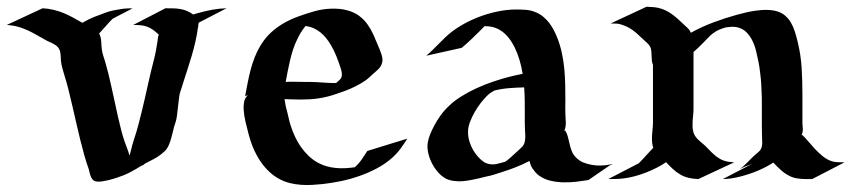

<svg xmlns="http://www.w3.org/2000/svg" viewBox="-58 -525 2502 564"><path d="M67.1 -500.7Q84 -499.8 98.9 -496.2Q113.8 -492.7 127.7 -487.1Q141.6 -481.4 155 -474.2Q168.5 -467 182.9 -458.7L184.3 -458L188.7 -460.7Q204.1 -469.5 219.6 -475.6Q235.1 -481.7 252 -487.8Q264.4 -492.4 277.3 -494.9Q290.3 -497.3 303.5 -499.3Q307.6 -499.8 312.9 -500Q318.1 -500.2 321.8 -500.5H326.2Q326.9 -500.5 328.2 -500.6Q329.6 -500.7 328.9 -500.5L325.2 -499.3Q330.3 -500.7 332 -500.7L274.2 -470.7L272.9 -469.7Q269.8 -467 267.1 -464.1Q264.4 -461.2 261.7 -458.3Q254.4 -450.4 247.4 -442.4Q240.5 -434.3 233.2 -426.5Q236.1 -421.6 237.4 -415.8Q238.8 -409.9 239.3 -403.8Q239.7 -397.7 240 -391.7Q240.2 -385.7 241 -380.4Q242.2 -370.8 245.2 -361.6Q248.3 -352.3 251 -343.3Q255.6 -327.9 260.3 -309Q264.9 -290 269.5 -269.2Q274.2 -248.3 278.8 -226.6Q283.4 -204.8 288.1 -184.1Q292.7 -163.3 297.6 -144.4Q302.5 -125.5 307.6 -110.4Q311 -99.9 315.3 -89.4Q319.6 -78.9 322.3 -68.1Q325 -75.7 326.7 -83.4Q328.4 -91.1 330.6 -98.9Q332.3 -105.2 334.4 -111.6Q336.4 -117.9 338.4 -124.3Q343.3 -138.7 348.1 -157Q353 -175.3 357.9 -195.3Q362.8 -215.3 367.6 -236.3Q372.3 -257.3 376.8 -277.5Q381.3 -297.6 385.7 -315.9Q390.1 -334.2 394 -349.1Q397.5 -362.5 400 -376Q402.6 -389.4 404.5 -402.8Q405.3 -407.7 405.8 -413.1Q406.2 -418.5 408.7 -423.1Q398.7 -432.4 390.6 -438Q382.6 -443.6 374.1 -446.7Q365.7 -449.7 356.1 -450.7Q346.4 -451.7 333.3 -451.7L428 -500.7Q441.9 -500.7 452.9 -500.4Q463.9 -500 473.4 -498.2Q482.9 -496.3 491.6 -492.7Q500.2 -489 509.5 -482.4Q513.2 -483.6 516.7 -484.6Q520.3 -485.6 523.7 -486.6Q544.2 -492.4 565.1 -496.3Q585.9 -500.2 607.4 -500.7L525.9 -458.5Q524.4 -454.6 524.4 -450.2Q524.4 -445.8 523.2 -442.1Q520.5 -422.1 516 -402.6Q511.5 -383.1 505.9 -363.6Q500.2 -344.2 494 -325.1Q487.8 -305.9 481.7 -286.9Q479 -278.3 476.3 -269.7Q473.6 -261 470.7 -252.4Q469.2 -248 467.8 -236.2Q466.3 -224.4 464.8 -210.8Q463.4 -197.3 461.8 -185.4Q460.2 -173.6 458.7 -169.2L457.3 -164.8Q457.3 -164.6 457.2 -164.3Q457 -164.1 457 -163.8V-164.1L456.5 -162.4Q456.5 -162.1 456.3 -161.9Q456.1 -161.1 455.7 -159.8Q455.3 -158.4 454.8 -157Q454.3 -155.5 454 -154.3Q453.6 -153.1 453.4 -152.8Q451.4 -145 449.3 -136.1Q447.3 -127.2 444.7 -118.2Q442.1 -109.1 438.7 -100.8Q435.3 -92.5 430.7 -86.2Q427.2 -81.8 422.4 -77.8Q417.5 -73.7 413.3 -70.3Q403.3 -62.7 392.3 -57Q381.3 -51.3 370.1 -45.7Q367.2 -44.2 364.4 -41.5Q361.6 -38.8 358.4 -38.8Q341.3 -27.8 323.6 -18.7Q305.9 -9.5 286.4 -3.4Q280.8 -1.7 275.1 0.2Q269.5 2.2 263.9 3.4Q260.7 3.9 254.8 5.4Q248.8 6.8 241.9 7.8Q235.1 8.8 228.5 8.5Q221.9 8.3 217.5 5.4Q213.9 2.9 211.4 -1.2Q209 -5.4 207.4 -10.1Q205.8 -14.9 204.7 -19.8Q203.6 -24.7 202.6 -28.6Q195.8 -46.9 189.6 -69.2Q183.3 -91.6 177.4 -115.6Q171.4 -139.6 165.8 -164.8Q160.2 -189.9 154.5 -214.2Q148.9 -238.5 143.3 -260.9Q137.7 -283.2 131.8 -302Q128.4 -313 125.4 -323.7Q122.3 -334.5 121.1 -345.7Q120.6 -350.1 120.5 -355Q120.4 -359.9 120 -364.6Q119.6 -369.4 118.5 -373.9Q117.4 -378.4 115 -382.3Q111.6 -387.9 106.1 -391.7Q100.6 -395.5 95 -398.2Q91.3 -400.1 87.4 -401.7Q83.5 -403.3 79.8 -405.3Q71.3 -410.2 62.6 -415Q54 -419.9 45.4 -424.6Q40.8 -427.2 34.9 -430.3Q29.1 -433.3 24.2 -435.5Q19.5 -437.7 13.2 -440.2Q6.8 -442.6 2 -444.3Q-8.3 -447.8 -17.8 -449.3Q-27.3 -450.9 -38.1 -451.7ZM518.6 -452.6Q518.1 -452.6 517.3 -452.5Q516.6 -452.4 516.1 -452.4Q518.1 -452.6 518.9 -452.8Q519.8 -452.9 518.6 -452.6ZM283 -476.8Q283.4 -477.3 283.2 -477.1Q283 -476.8 282.2 -476.3ZM457.8 -165.8 457 -164.1 457.3 -164.8Q457.8 -166.3 457.8 -165.8Z M657.7 -203.6Q657 -216.1 659.3 -226.9Q661.6 -237.8 670.2 -245.4L662.1 -242.7Q665.8 -261.7 669.4 -281.1Q673.1 -300.5 678.1 -319.6Q683.1 -338.6 690.2 -356.8Q697.3 -375 707.5 -391.8Q720.9 -413.8 738.3 -429.7Q755.6 -445.6 776 -457.2Q796.4 -468.8 819 -476.9Q841.6 -485.1 865.5 -491.9Q876.7 -495.1 889 -497.1Q901.4 -499 913.8 -499.5Q926.3 -500 938.6 -498.9Q950.9 -497.8 962.4 -494.6Q982.7 -489 996.7 -478.6Q1010.7 -468.3 1020.9 -454.3Q1031 -440.4 1038.5 -424Q1045.9 -407.5 1053 -389.9Q1055.2 -384.5 1057.7 -378.5Q1060.3 -372.6 1062.3 -366.3Q1064.2 -360.1 1065.2 -353.8Q1066.2 -347.4 1064.7 -341.6Q1062 -330.6 1054.3 -322.9Q1046.6 -315.2 1038.3 -308.3Q1032.7 -303.5 1027 -298Q1021.2 -292.5 1015.1 -288.3Q1002 -279.3 987.4 -272Q972.9 -264.6 958 -259Q953.6 -257.3 946.9 -255Q940.2 -252.7 932.9 -250.1Q925.5 -247.6 918.2 -245.2Q910.9 -242.9 904.8 -241.5Q877.7 -234.6 850.5 -233.3Q823.2 -231.9 795.4 -233.2L777.8 -233.9Q779.1 -223.9 781.1 -214.2Q783.2 -204.6 785.9 -195.3Q788.6 -185.3 790.6 -175.5Q792.7 -165.8 795.9 -156Q801 -139.9 808.5 -123.8Q815.9 -107.7 826 -93.3Q836.2 -78.9 848.9 -66.8Q861.6 -54.7 877 -46.4Q889.4 -39.8 902.6 -36.3Q915.8 -32.7 929.3 -31.5Q942.9 -30.3 956.7 -31Q970.5 -31.7 984.1 -33.7Q995.6 -43.9 1004.3 -56.3Q1012.9 -68.6 1021 -81.5Q1050.5 -90.8 1079.7 -99.7Q1108.9 -108.6 1138.4 -117.7Q1128.7 -102.1 1118.2 -87.9Q1107.7 -73.7 1093.8 -61.3Q1074 -43.7 1049.4 -30.6Q1024.9 -17.6 998.2 -8.2Q971.4 1.2 943.8 7Q916.3 12.7 890.4 15.6Q874.5 17.3 858 18.2Q841.6 19 825.3 17.8Q809.1 16.6 793.3 12.7Q777.6 8.8 762.9 1Q748.3 -6.8 736.5 -17.3Q724.6 -27.8 714.8 -40.3Q705.1 -52.7 697.4 -66.8Q689.7 -80.8 683.6 -95.7Q680.2 -104.2 677.5 -112.9Q674.8 -121.6 672.4 -130.4Q667.5 -148.4 663.2 -166.9Q658.9 -185.3 657.7 -203.6ZM814.5 -408.2Q807.4 -393.8 802.5 -378.4Q797.6 -363 793.9 -347.4Q790.3 -331.8 787.2 -315.9Q784.2 -300 781.2 -284.4Q794.9 -285.2 808.2 -284.8Q821.5 -284.4 834.5 -284.4Q844 -284.4 853.4 -284.3Q862.8 -284.2 872.3 -283.7Q886.7 -283 900.9 -281.9Q915 -280.8 929.4 -281.2L940.4 -291L942.9 -294.2Q944.1 -296.1 944.6 -297.1Q945.1 -298.1 945.6 -300.3Q946.8 -306.2 945.8 -312.4Q944.8 -318.6 942.9 -324.2Q937.3 -341.8 930.4 -359.1Q923.6 -376.5 914.3 -392.1Q908.2 -402.6 900.8 -412.1Q893.3 -421.6 884.3 -429.1Q875.2 -436.5 864.5 -441.5Q853.8 -446.5 841.1 -448.5Q840.1 -448.5 839.6 -448.7L837.4 -446Q830.3 -437 824.8 -427.9Q819.3 -418.7 814.5 -408.2ZM946 -297.6Q945.6 -296.9 945.1 -296.3Q944.6 -295.7 944.1 -294.9Q945.1 -296.1 945.8 -297.2Q946.5 -298.3 946 -297.6ZM859.9 -467Q859.6 -467 859.4 -466.8Q859.6 -466.8 859.6 -466.9Q859.6 -467 859.9 -467Z M1194.1 -361.3Q1204.1 -369.6 1213.3 -378.8Q1222.4 -387.9 1231.6 -397.1Q1240.7 -406.2 1250 -415.2Q1259.3 -424.1 1269.5 -431.9Q1287.6 -445.8 1310.2 -457.8Q1332.8 -469.7 1357.3 -478.4Q1381.8 -487.1 1406.9 -491.9Q1431.9 -496.8 1455.1 -497.1Q1470.7 -497.3 1486.6 -496.1Q1502.4 -494.9 1517.1 -488.5Q1528.8 -483.4 1538.2 -475.5Q1547.6 -467.5 1555.2 -457.8Q1562.7 -448 1568.6 -436.8Q1574.5 -425.5 1578.9 -414.3Q1587.6 -392.1 1592.5 -369.3Q1597.4 -346.4 1599.6 -323.2Q1601.8 -300 1602.3 -276.5Q1602.8 -252.9 1602.8 -229.5Q1602.8 -220 1602.5 -210.3Q1602.3 -200.7 1602.8 -191.2Q1603.5 -178.2 1604 -165.3Q1604.5 -152.3 1599.6 -140.1L1602.5 -141.4Q1608.4 -131.3 1610.7 -121.1Q1613 -110.8 1615.5 -100.7Q1617.9 -90.6 1621.7 -80.8Q1625.5 -71 1634.3 -62Q1638.4 -57.9 1643.8 -54.1Q1649.2 -50.3 1654.5 -48.1Q1666.7 -43.2 1680.1 -40.8Q1693.4 -38.3 1706.5 -38.8Q1710.7 -39.1 1714.5 -39.2Q1718.3 -39.3 1722.4 -39.8Q1724.6 -40 1728.4 -40.8Q1732.2 -41.5 1735.5 -42Q1738.8 -42.5 1740.4 -42.6Q1741.9 -42.7 1740 -41.7Q1738.5 -41 1737.1 -40.6Q1735.6 -40.3 1734.1 -39.8L1670.4 3.9Q1654.3 6.6 1635.5 8.8Q1616.7 11 1597.7 10.6Q1578.6 10.3 1560.5 6.2Q1542.5 2.2 1528.3 -7.3Q1524.2 -10 1521.4 -12.3Q1518.6 -14.6 1516.4 -17.1Q1514.2 -19.5 1512 -22.5Q1509.8 -25.4 1506.8 -29.3Q1503.2 -34.2 1501 -40Q1498.8 -45.9 1497.3 -52.2Q1478 -42 1457.8 -34.1Q1437.5 -26.1 1417.5 -19.8Q1405.8 -16.1 1393.6 -12.2Q1381.3 -8.3 1369.1 -6.1Q1371.6 -6.8 1369.8 -6.3Q1367.9 -5.9 1364.3 -4.9Q1360.6 -3.9 1356.2 -2.9Q1351.8 -2 1349.4 -1.2L1332.3 2.4Q1318.6 5.4 1304.3 7Q1290 8.5 1276.1 6.6Q1267.8 5.6 1260.4 3.3Q1252.9 1 1246.1 -3.7Q1234.6 -11.2 1224.9 -23.6Q1215.1 -35.9 1208.5 -50.2Q1201.9 -64.5 1199.1 -79.7Q1196.3 -95 1199 -108.6Q1201.4 -120.8 1206.3 -132.3Q1211.2 -143.8 1216.8 -154.5Q1225.3 -170.7 1235.8 -185.4Q1246.3 -200.2 1259.5 -212.6Q1275.6 -228.5 1297.2 -241.9Q1318.8 -255.4 1342.4 -266.1Q1366 -276.9 1390.1 -285Q1414.3 -293.2 1435.8 -298.8Q1446 -301.5 1456.4 -303.8Q1466.8 -306.2 1477.3 -308.1Q1474.1 -328.1 1468.5 -347.5Q1462.9 -366.9 1453.9 -385.5Q1448.5 -396.2 1442 -406Q1435.5 -415.8 1427.4 -423.8Q1419.2 -431.9 1409.2 -437.6Q1399.2 -443.4 1387.2 -446Q1381.8 -447.3 1376.5 -447.6Q1371.1 -448 1365.5 -448.2Q1362.1 -444.8 1358.9 -441.5Q1355.7 -438.2 1352.3 -434.8Q1339.1 -421.6 1325.9 -409.1Q1312.7 -396.5 1298.3 -384.5ZM1483.6 -188.2Q1483.6 -208 1483.4 -228.1Q1483.2 -248.3 1481.7 -268.3Q1459.5 -267.8 1437.6 -266.1Q1415.8 -264.4 1394 -259Q1390.4 -256.8 1387.6 -255.1Q1384.8 -253.4 1382.2 -251.7Q1379.6 -250 1377.1 -247.7Q1374.5 -245.4 1371.3 -242.2Q1362.8 -233.6 1353.5 -221.6Q1344.2 -209.5 1336.4 -195.8Q1328.6 -182.1 1323.1 -168Q1317.6 -153.8 1316.9 -141.4Q1316.2 -129.6 1318.7 -118Q1321.3 -106.4 1326.2 -95.5Q1331.1 -84.5 1338 -74.7Q1345 -64.9 1353.5 -57.1Q1356.7 -54.4 1361.2 -50.9Q1365.7 -47.4 1369.9 -45.7Q1377.4 -43 1383.9 -42.4Q1390.4 -41.7 1398.2 -42.7Q1408 -44.7 1415.3 -46.9L1418.2 -47.9Q1418.9 -48.1 1420 -48.3Q1421.1 -48.6 1422.4 -48.8Q1424.3 -49.3 1424.9 -49.6Q1425.5 -49.8 1424.3 -49.3H1424.8Q1426.8 -50.5 1428.5 -51.6Q1430.2 -52.7 1431.9 -54Q1440.7 -61 1449.1 -69Q1457.5 -76.9 1466.1 -84.5L1477.1 -95Q1477.5 -95.9 1478.6 -97.4Q1479.7 -98.9 1480.7 -100.6Q1483.2 -106 1483.9 -110.8Q1485.4 -119.4 1485 -127.8Q1484.6 -136.2 1484.1 -144.8Q1483.4 -155.8 1483.5 -166.5Q1483.6 -177.2 1483.6 -188.2ZM1482.4 -101.3 1482.2 -101.1Q1482.4 -101.1 1482.4 -101.3Z M1841.1 -505.1Q1850.1 -504.6 1859 -504.2Q1867.9 -503.7 1876.7 -501.7Q1887.7 -499 1897.3 -494.4Q1907 -489.7 1915.6 -483.5Q1924.3 -477.3 1932.4 -470.1Q1940.4 -462.9 1948.2 -455.3Q1954.3 -449.5 1960.7 -443.8Q1967 -438.2 1970.7 -430.4L1971.4 -428.7Q2002.9 -446.3 2037.6 -459.2Q2072.3 -472.2 2105.2 -481.2Q2117.7 -484.6 2131.8 -488Q2146 -491.5 2160.6 -493.5Q2175.3 -495.6 2189.7 -496Q2204.1 -496.3 2217 -493.7Q2234.6 -490 2246 -481Q2257.3 -471.9 2264.8 -459.5Q2272.2 -447 2276.9 -432.1Q2281.5 -417.2 2285.2 -402.1Q2294.4 -364.3 2296.8 -325.9Q2299.1 -287.6 2299.1 -249V-165.3Q2299.1 -158.2 2300 -151.4Q2301 -144.5 2299.6 -137.5Q2298.3 -131.3 2296.4 -127.4L2299.1 -128.4Q2308.1 -119.4 2317.4 -108.4Q2326.7 -97.4 2336.5 -86.9Q2346.4 -76.4 2357.1 -67.5Q2367.7 -58.6 2379.6 -53.5Q2389.9 -49.3 2400.9 -48.7Q2411.9 -48.1 2422.6 -48.1L2327.9 1Q2320.6 1 2312.6 1.1Q2304.7 1.2 2296.9 0.6Q2289.1 0 2281.4 -1.3Q2273.7 -2.7 2266.6 -5.6Q2250.7 -12.5 2238 -23.6Q2225.3 -34.7 2213.6 -47.4Q2200.9 -39.1 2185.5 -31.5Q2170.2 -23.9 2153.9 -17.9Q2137.7 -12 2121.3 -7.6Q2105 -3.2 2090.3 -1Q2084.7 0 2077.8 0.4Q2070.8 0.7 2065.2 1L2151.6 -43.7L2127 -34.2Q2123.5 -32.2 2120.1 -30.8Q2116.7 -29.3 2113.3 -27.6Q2112.8 -27.3 2113.2 -27.6Q2113.5 -27.8 2114.3 -28.3Q2115 -28.8 2116 -29.3Q2116.9 -29.8 2117.4 -30Q2117.9 -30.5 2118.7 -30.9Q2119.4 -31.2 2119.9 -31.7Q2118.9 -31.2 2118.4 -31.2Q2117.2 -30.8 2118.2 -31.2Q2119.1 -31.7 2121.1 -32.7L2127.7 -38.6Q2134 -44.2 2139.6 -50Q2145.3 -55.9 2151.6 -62.3Q2155.5 -66.2 2159.8 -69.7Q2164.1 -73.2 2168.2 -76.9L2173.3 -81.8L2173.6 -82Q2174.3 -83.3 2175.2 -84.2Q2176 -85.2 2176.5 -86.4Q2179.9 -92 2180.5 -97.9Q2181.2 -103.8 2180.9 -110.1Q2180.4 -122.6 2180.2 -134Q2179.9 -145.5 2179.9 -157Q2179.9 -168.5 2179.9 -180.9Q2179.9 -193.4 2179.9 -207.8Q2179.9 -215.1 2179.9 -225Q2179.9 -234.9 2179.7 -242.2Q2179.2 -259.5 2178.2 -276.4Q2178 -281.7 2177.6 -285.8Q2177.2 -289.8 2176.9 -293.5Q2176.5 -297.1 2176.1 -301Q2175.8 -304.9 2175 -310.3Q2173.8 -319.6 2172.9 -327.1Q2171.9 -334.7 2169.9 -344Q2167 -358.4 2163.1 -374.6Q2159.2 -390.9 2152.2 -405.3Q2145.3 -419.7 2134.4 -430.5Q2123.5 -441.4 2106.7 -445.1Q2098.6 -446.8 2090.5 -446.3Q2082.3 -445.8 2074.2 -444.6L2067.6 -442.6Q2062 -440.7 2056.6 -438.6Q2051.3 -436.5 2046.1 -433.6Q2041.7 -430.9 2037.6 -427.9Q2033.4 -424.8 2029.3 -421.4Q2016.8 -408.9 2004.8 -396.4Q1992.7 -383.8 1979.2 -372.3V-206.3Q1979.2 -197.8 1978.3 -189Q1977.3 -180.2 1976.7 -171.4Q1976.1 -162.6 1976.3 -153.8Q1976.6 -145 1978.8 -136.7Q1980.5 -130.9 1983.6 -126Q1986.8 -121.1 1990.8 -116.8Q1994.9 -112.5 1999.4 -108.8Q2003.9 -105 2008.3 -101.3Q2014.6 -95.9 2020.1 -90Q2025.6 -84 2031.5 -78.4Q2034.9 -75.2 2038.9 -71.5Q2043 -67.9 2046.4 -65.2Q2051.3 -61.8 2056.3 -58.7Q2061.3 -55.7 2066.9 -53.7Q2074.7 -50.8 2082.5 -49.7Q2090.3 -48.6 2098.6 -48.1L1993.4 1Q1983.2 0.5 1973.3 -1Q1963.4 -2.4 1953.9 -5.9Q1947 -8.5 1940.7 -12.2Q1934.3 -15.9 1928.7 -20Q1922.6 -24.7 1917.1 -29.9Q1911.6 -35.2 1906.2 -40.5L1898.7 -48.6Q1885.7 -39.8 1870.7 -32.1Q1855.7 -24.4 1839.7 -18.2Q1823.7 -12 1807.5 -7.6Q1791.3 -3.2 1775.9 -1.2Q1763.9 0.5 1752.2 0.7Q1740.5 1 1728.8 1L1818.4 -45.4Q1829.6 -56.4 1839.8 -68.1Q1850.1 -79.8 1861.1 -91.1Q1860.6 -92.3 1860.2 -93.3Q1859.9 -94.2 1859.6 -95.5Q1857.4 -104 1857.2 -112.7Q1856.9 -121.3 1857.5 -130.1Q1858.2 -138.9 1859.1 -147.7Q1860.1 -156.5 1860.1 -165V-334.5Q1857.7 -340.3 1856.9 -346.4Q1856.2 -352.5 1856.1 -358.8Q1856 -365 1855.6 -371.2Q1855.2 -377.4 1853.5 -383.8Q1850.1 -392.3 1843.5 -398.2Q1836.9 -404.1 1830.6 -410.2Q1822.8 -417.7 1815.3 -424.4Q1807.9 -431.2 1800 -436.8Q1792.2 -442.4 1783.3 -446.7Q1774.4 -450.9 1763.7 -453.9Q1757.1 -455.8 1749.8 -455.7Q1742.4 -455.6 1735.8 -456.1ZM1862.8 -50Q1863.5 -50 1862.5 -49.9Q1861.6 -49.8 1860.4 -49.6Q1860.8 -49.6 1862.8 -50ZM2176 -85Q2175.5 -84.5 2175.5 -84.2Q2176 -84.7 2176.3 -85.1Q2176.5 -85.4 2176 -85Z"/></svg>

Font: Autopia
Style: Bold
Weight: 700
Designer: Antoine Gelgon
Foundry: Antoine Gelgon
Version: 001.000